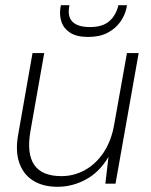

<svg xmlns="http://www.w3.org/2000/svg" viewBox="-20 -706 580 738"><path d="M201 12Q145 12 107 -12Q69 -36 53.5 -82Q38 -128 51 -195L105 -502H150L97 -202Q82 -116 111.5 -72.5Q141 -29 216 -29Q264 -29 306 -52Q348 -75 378 -119.5Q408 -164 419 -228L468 -502H513L424 0H385L397 -103Q362 -44 310 -16Q258 12 201 12ZM319 -564Q275 -564 250 -580Q225 -596 216.5 -621.5Q208 -647 212 -674L214 -686H247Q238 -644 258 -623Q278 -602 326 -602Q374 -602 400 -624.5Q426 -647 435 -686H468L466 -674Q460 -647 442 -621.5Q424 -596 393.5 -580Q363 -564 319 -564Z"/></svg>

Font: DM Sans 16pt ExtraLight
Style: Italic
Weight: 250
Italic angle: -10°
Version: Version 4.004;gftools[0.9.30]